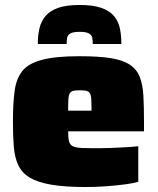

<svg xmlns="http://www.w3.org/2000/svg" viewBox="-20 -744 636 772"><path d="M325 8Q240 8 185.5 -1.5Q131 -11 99.5 -30Q68 -49 53.5 -80Q39 -111 35.5 -154Q32 -197 32 -254Q32 -326 38.5 -376.5Q45 -427 69.5 -458Q94 -489 149 -503.5Q204 -518 299 -518Q378 -518 426.5 -510Q475 -502 502.5 -483.5Q530 -465 542 -434.5Q554 -404 556.5 -359.5Q559 -315 559 -254V-216H254Q254 -190 257.5 -176Q261 -162 273 -156Q285 -150 310 -149Q335 -148 379 -148Q397 -148 422.5 -149Q448 -150 477 -151.5Q506 -153 536 -156V-13Q516 -7 481.5 -2.5Q447 2 406 5Q365 8 325 8ZM348 -281V-299Q348 -329 347 -345.5Q346 -362 341 -369.5Q336 -377 326.5 -379Q317 -381 300 -381Q285 -381 275.5 -379Q266 -377 261 -369.5Q256 -362 255 -345.5Q254 -329 254 -299H366ZM301 -724Q354 -724 387 -712.5Q420 -701 438 -680Q456 -659 462 -630Q468 -601 468 -567H353Q353 -581 351 -592Q349 -603 337.5 -609.5Q326 -616 301 -616Q274 -616 263 -609.5Q252 -603 250 -592Q248 -581 248 -567H132Q132 -601 138.5 -629.5Q145 -658 163 -679.5Q181 -701 214 -712.5Q247 -724 301 -724Z"/></svg>

Font: Saira SemiExpanded Black
Style: Regular
Weight: 900
Width: 6
Designer: Hector Gatti with collaboration of the Omnibus-Type team
Foundry: Omnibus-Type
Version: Version 1.101